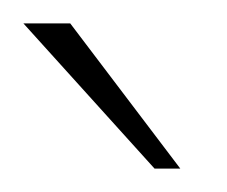

<svg xmlns="http://www.w3.org/2000/svg" viewBox="-20 -700 194 164"><path d="M134 -556 40 -680H0L112 -556Z"/></svg>

Font: LT Wave Thin
Style: Regular
Weight: 100
Designer: Daniel Lyons
Version: Version 2.5 (Glyphs App)